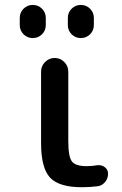

<svg xmlns="http://www.w3.org/2000/svg" viewBox="-20 -784 503 792"><path d="M61.5 -680.7V-710Q61.5 -732.4 77.1 -748Q92.8 -763.7 115.2 -763.7Q137.7 -763.7 153.3 -748Q168.9 -732.4 168.9 -710V-680.7Q168.9 -658.2 153.3 -642.6Q137.7 -627 115.2 -627Q92.8 -627 77.1 -642.6Q61.5 -658.2 61.5 -680.7ZM259.8 -680.7V-710Q259.8 -732.4 275.4 -748Q291 -763.7 313.5 -763.7Q335.9 -763.7 351.6 -748Q367.2 -732.4 367.2 -710V-680.7Q367.2 -658.2 351.6 -642.6Q335.9 -627 313.5 -627Q291 -627 275.4 -642.6Q259.8 -658.2 259.8 -680.7ZM261.7 -203.1Q261.7 -136.7 276.9 -117.7Q292 -98.6 336.9 -98.6Q359.4 -98.6 381.8 -102.5Q385.7 -102.5 388.7 -102.5Q401.4 -102.5 412.1 -94.7Q425.8 -84 425.8 -67.4Q425.8 -47.9 413.1 -32.7Q400.4 -17.6 381.8 -15.6Q349.6 -11.7 317.4 -11.7Q223.6 -11.7 186.5 -51.3Q149.4 -90.8 149.4 -194.3V-488.3Q149.4 -511.7 166 -528.3Q182.6 -544.9 205.6 -544.9Q228.5 -544.9 245.1 -528.3Q261.7 -511.7 261.7 -488.3Z"/></svg>

Font: Gen Jyuu Gothic P Medium
Style: Regular
Weight: 500
Designer: [Source Han Sans]
Ryoko NISHIZUKA  (kana & ideographs); Paul D. Hunt (Latin, Greek & Cyrillic); Wenlong ZHANG  (bopomofo
Version: Version 1.002.20150607